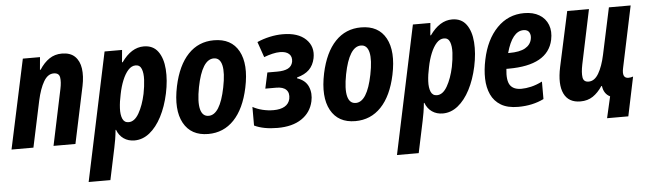

<svg xmlns="http://www.w3.org/2000/svg" viewBox="-51 -744 3952 1170"><g transform="rotate(-5 1925.0 -159.0)"><path d="M-2 0 115 -546H220L213 -469H217Q244 -511 277.5 -533.5Q311 -556 354 -556Q406 -556 434 -528.5Q462 -501 468.5 -454.5Q475 -408 463 -349L389 0H255L327 -342Q336 -384 331.5 -412Q327 -440 294 -440Q258 -440 233 -397.5Q208 -355 192 -282L132 0Z M449 238 615 -546H722L715 -471H719Q779 -556 855 -556Q912 -556 942 -515Q972 -474 977 -406Q982 -338 965 -258Q948 -179 916.5 -118.5Q885 -58 842.5 -24Q800 10 750 10Q712 10 684 -9.5Q656 -29 643 -64H640Q637 -33 632.5 -6Q628 21 623 44L582 238ZM724 -104Q760 -104 787 -151Q814 -198 829 -268Q838 -313 840 -353.5Q842 -394 832 -419.5Q822 -445 796 -445Q771 -445 750.5 -422.5Q730 -400 714.5 -362Q699 -324 690 -278Q680 -233 678 -193.5Q676 -154 686.5 -129Q697 -104 724 -104Z M1201 10Q1096 10 1051 -72Q1006 -154 1036 -297Q1063 -423 1126.5 -489.5Q1190 -556 1284 -556Q1391 -556 1435.5 -474.5Q1480 -393 1450 -251Q1423 -124 1359 -57Q1295 10 1201 10ZM1213 -100Q1283 -100 1316 -264Q1334 -353 1323 -399.5Q1312 -446 1274 -446Q1202 -446 1169 -279Q1152 -190 1163.5 -145Q1175 -100 1213 -100Z M1625 10Q1539 10 1483 -17V-131Q1510 -116 1543 -108Q1576 -100 1610 -100Q1652 -100 1678 -115Q1704 -130 1711 -160Q1718 -196 1699 -215.5Q1680 -235 1638 -235H1571L1592 -332H1653Q1694 -332 1718 -344Q1742 -356 1748 -384Q1753 -415 1734.5 -432Q1716 -449 1679 -449Q1658 -449 1632.5 -443Q1607 -437 1581 -427L1548 -522Q1584 -538 1625 -547Q1666 -556 1705 -556Q1799 -556 1846.5 -510Q1894 -464 1880 -394Q1871 -351 1844.5 -325Q1818 -299 1770 -286L1769 -281Q1820 -264 1837.5 -223Q1855 -182 1844 -133Q1829 -66 1772.5 -28Q1716 10 1625 10Z M2101 10Q1996 10 1951 -72Q1906 -154 1936 -297Q1963 -423 2026.5 -489.5Q2090 -556 2184 -556Q2291 -556 2335.5 -474.5Q2380 -393 2350 -251Q2323 -124 2259 -57Q2195 10 2101 10ZM2113 -100Q2183 -100 2216 -264Q2234 -353 2223 -399.5Q2212 -446 2174 -446Q2102 -446 2069 -279Q2052 -190 2063.5 -145Q2075 -100 2113 -100Z M2335 238 2501 -546H2608L2601 -471H2605Q2665 -556 2741 -556Q2798 -556 2828 -515Q2858 -474 2863 -406Q2868 -338 2851 -258Q2834 -179 2802.5 -118.5Q2771 -58 2728.5 -24Q2686 10 2636 10Q2598 10 2570 -9.5Q2542 -29 2529 -64H2526Q2523 -33 2518.5 -6Q2514 21 2509 44L2468 238ZM2610 -104Q2646 -104 2673 -151Q2700 -198 2715 -268Q2724 -313 2726 -353.5Q2728 -394 2718 -419.5Q2708 -445 2682 -445Q2657 -445 2636.5 -422.5Q2616 -400 2600.5 -362Q2585 -324 2576 -278Q2566 -233 2564 -193.5Q2562 -154 2572.5 -129Q2583 -104 2610 -104Z M3097 10Q3032 10 2991.5 -14.5Q2951 -39 2931.5 -81.5Q2912 -124 2910.5 -178.5Q2909 -233 2922 -294Q2947 -415 3015.5 -485.5Q3084 -556 3182 -556Q3237 -556 3274.5 -533.5Q3312 -511 3327.5 -471Q3343 -431 3332 -379Q3299 -227 3059 -227H3045Q3037 -157 3057 -127.5Q3077 -98 3126 -98Q3153 -98 3185.5 -105.5Q3218 -113 3254 -131V-24Q3185 10 3097 10ZM3169 -453Q3100 -453 3064 -322H3071Q3135 -322 3168.5 -341Q3202 -360 3209 -395Q3214 -418 3204.5 -435.5Q3195 -453 3169 -453Z M3630 126 3660 -5Q3622 -24 3616 -72H3612Q3586 -33 3554 -11.5Q3522 10 3478 10Q3405 10 3377.5 -47.5Q3350 -105 3372 -209L3445 -546H3578L3508 -213Q3498 -164 3502.5 -135Q3507 -106 3538 -106Q3574 -106 3599 -148.5Q3624 -191 3639 -261L3700 -546H3833L3754 -171Q3740 -108 3781 -108Q3796 -108 3810 -113L3760 126Z"/></g></svg>

Font: Noto Sans Condensed
Style: Bold Italic
Weight: 700
Width: 3
Italic angle: -12°
Designer: Monotype Design Team
Foundry: Monotype Imaging Inc.
Version: Version 2.013; ttfautohint (v1.8.4.7-5d5b)